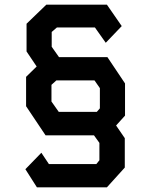

<svg xmlns="http://www.w3.org/2000/svg" viewBox="-20 -797 640 817"><path d="M177 -777 93 -696V-578L136 -514L91 -470V-345L174 -221H380L403 -189V-115L390 -99H188L156 -147L88 -77L137 0H435L511 -84V-209L474 -263L512 -305V-442L437 -554H231L200 -598V-661L222 -680H384L430 -615L498 -686L435 -777ZM230 -321 199 -365V-436L220 -455H382L405 -422V-336L392 -321Z"/></svg>

Font: Kode Mono SemiBold
Style: Regular
Weight: 600
Monospace: yes
Designer: Isa Ozler
Foundry: Kadena LLC
Version: Version 1.206;gftools[0.9.28]